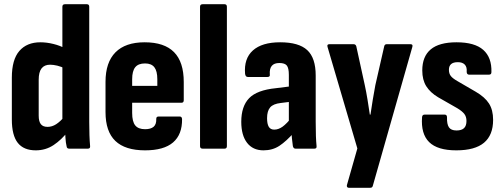

<svg xmlns="http://www.w3.org/2000/svg" viewBox="-20 -703 2379 908"><path d="M149 8Q92 8 64 -27.5Q36 -63 36 -138V-336Q36 -421 71.5 -462Q107 -503 171 -503Q201 -503 233 -495Q265 -487 288 -474L289 -378Q270 -388 251 -392.5Q232 -397 217 -397Q190 -397 176.5 -379.5Q163 -362 163 -326V-156Q163 -129 173 -116Q183 -103 205 -103Q226 -103 245.5 -115.5Q265 -128 287 -154L301 -81Q271 -42 233.5 -17Q196 8 149 8ZM307 0Q296 0 295 -11Q291 -27 289.5 -51.5Q288 -76 287 -94L275 -126V-671Q275 -683 287 -683H391Q402 -683 402 -671V-126Q402 -93 403 -64Q404 -35 406 -14Q408 0 396 0Z M666 8Q572 8 525.5 -36.5Q479 -81 479 -173V-316Q479 -408 526 -455.5Q573 -503 664 -503Q757 -503 803 -456.5Q849 -410 849 -315V-229Q849 -217 838 -217H605V-169Q605 -128 619.5 -110Q634 -92 666 -92Q693 -92 706.5 -103.5Q720 -115 719 -141Q719 -152 730 -152H830Q840 -152 841 -140Q842 -67 798.5 -29.5Q755 8 666 8ZM605 -297H724V-328Q724 -367 710 -385Q696 -403 666 -403Q634 -403 619.5 -385Q605 -367 605 -328Z M938 0Q926 0 926 -12V-671Q926 -683 938 -683H1042Q1053 -683 1053 -671V-12Q1053 0 1042 0Z M1377 0Q1368 0 1365 -12Q1363 -25 1360.5 -49.5Q1358 -74 1357 -95L1346 -120V-349Q1346 -381 1336.5 -393Q1327 -405 1301 -405Q1252 -405 1256 -351Q1258 -339 1245 -339H1152Q1141 -339 1139 -354Q1133 -426 1176 -464.5Q1219 -503 1305 -503Q1393 -503 1433 -466Q1473 -429 1473 -346V-127Q1473 -87 1474 -60Q1475 -33 1477 -13Q1479 0 1467 0ZM1226 8Q1176 8 1148.5 -27.5Q1121 -63 1121 -127Q1121 -200 1158 -238.5Q1195 -277 1285 -286L1357 -295L1356 -222L1308 -216Q1272 -212 1257.5 -195Q1243 -178 1243 -144Q1243 -117 1251 -103.5Q1259 -90 1277 -90Q1297 -90 1316.5 -104Q1336 -118 1363 -152L1372 -78Q1334 -35 1301.5 -13.5Q1269 8 1226 8Z M1629 185Q1624 185 1621.5 181Q1619 177 1621 171L1670 -1L1529 -481Q1525 -494 1538 -494H1652Q1662 -494 1665 -484L1705 -301Q1712 -269 1718 -232Q1724 -195 1729 -161H1732Q1737 -195 1743 -232Q1749 -269 1755 -300L1797 -484Q1799 -494 1809 -494H1921Q1934 -494 1930 -481L1743 176Q1741 185 1731 185Z M2138 8Q2049 8 2009.5 -31Q1970 -70 1976 -149Q1977 -161 1988 -161H2083Q2094 -161 2094 -148Q2093 -116 2103 -101Q2113 -86 2139 -86Q2163 -86 2174.5 -97Q2186 -108 2186 -131Q2186 -151 2176 -164Q2166 -177 2143 -191L2052 -243Q2015 -265 1996 -295Q1977 -325 1977 -370Q1977 -436 2017 -469.5Q2057 -503 2139 -503Q2225 -503 2265.5 -467Q2306 -431 2304 -362Q2304 -350 2293 -350H2198Q2193 -350 2190 -353.5Q2187 -357 2187 -364Q2189 -386 2178 -397.5Q2167 -409 2145 -409Q2124 -409 2113.5 -400Q2103 -391 2103 -373Q2103 -355 2112 -343.5Q2121 -332 2144 -319L2230 -269Q2273 -244 2292.5 -213.5Q2312 -183 2312 -136Q2312 -64 2269 -28Q2226 8 2138 8Z"/></svg>

Font: Sofia Sans Condensed ExtraBold
Style: Regular
Weight: 800
Designer: Botio Nikoltchev, Ani Petrova
Foundry: lettersoup
Version: Version 4.101